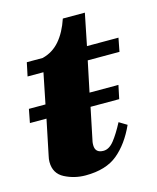

<svg xmlns="http://www.w3.org/2000/svg" viewBox="-103 -702 639 783"><g transform="rotate(-15 216.5 -311.0)"><path d="M291 -441 264 -312H386L374 -255H253L224 -115Q223 -110 223 -101Q223 -68 258 -68Q282 -68 303 -94.5Q324 -121 347 -165L380 -145Q347 -72 297.5 -31Q248 10 162 10Q115 10 74 -11Q33 -32 33 -81Q33 -93 36 -105L67 -255H-3L8 -312H78L104 -441H37L49 -498H116Q160 -509 189.5 -543.5Q219 -578 237 -632H330L303 -498H436L425 -441Z"/></g></svg>

Font: Trirong Black
Style: Italic
Weight: 900
Italic angle: -12°
Designer: Katatrad Team
Foundry: CadsonDemak
Version: Version 1.001